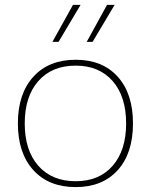

<svg xmlns="http://www.w3.org/2000/svg" viewBox="-20 -754 616 784"><path d="M523 -250Q523 -128 460.5 -59Q398 10 289 10Q179 10 116 -59.5Q53 -129 53 -250Q53 -371 116 -440.5Q179 -510 289 -510Q398 -510 460.5 -441Q523 -372 523 -250ZM81 -250Q81 -140 136.5 -77Q192 -14 289 -14Q385 -14 440 -77Q495 -140 495 -250Q495 -360 440 -423Q385 -486 289 -486Q192 -486 136.5 -423Q81 -360 81 -250ZM219 -583H194L278 -734H309ZM358 -583H334L417 -734H448Z"/></svg>

Font: Work Sans ExtraLight
Style: Regular
Weight: 280
Designer: Wei Huang
Foundry: Wei Huang
Version: Version 1.500